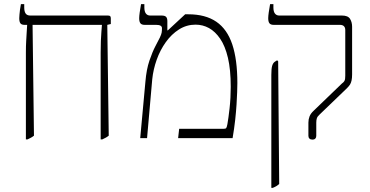

<svg xmlns="http://www.w3.org/2000/svg" viewBox="-20 -667 1785 927"><path d="M466 6V-413Q466 -446 467 -470Q468 -494 469.5 -512.5Q471 -531 472 -545V-547H98Q84 -547 78.5 -554.5Q73 -562 73 -579Q73 -586 74 -596.5Q75 -607 76.5 -620Q78 -633 81 -647H97V-631Q97 -611 104 -601.5Q111 -592 126 -592H501Q509 -592 512 -589Q515 -586 515 -578V-551L498 -547L505 -12Q499 -7 491 -2.5Q483 2 474 6ZM105 6V-413Q105 -446 106.5 -470Q108 -494 109 -512.5Q110 -531 111 -545V-565H137L144 -12Q138 -7 130 -2.5Q122 2 113 6Z M657 0 682 -272Q687 -332 701.5 -374.5Q716 -417 730.5 -444.5Q745 -472 752 -486Q759 -501 760.5 -509.5Q762 -518 762 -531Q762 -547 734 -547H678Q664 -547 658 -554.5Q652 -562 652 -579Q652 -589 654.5 -607Q657 -625 661 -647H677V-631Q677 -611 684.5 -601.5Q692 -592 705 -592H760Q776 -592 782 -585.5Q788 -579 788 -565V-521L790 -520L874 -598H889Q972 -598 1024.5 -562Q1077 -526 1101.5 -452.5Q1126 -379 1126 -266Q1126 -248 1125 -221.5Q1124 -195 1122 -162Q1120 -129 1115.5 -88Q1111 -47 1103 0H840L845 -45H1057Q1069 -45 1072 -48.5Q1075 -52 1078 -68Q1083 -96 1088.5 -145Q1094 -194 1094 -248Q1094 -331 1080.5 -388Q1067 -445 1043 -480Q1019 -515 989 -531.5Q959 -548 924 -548Q881 -548 844.5 -525Q808 -502 780.5 -463.5Q753 -425 736.5 -378.5Q720 -332 715 -284L690 0Z M1488 7Q1479 7 1474 2Q1469 -3 1469 -11V-75Q1469 -91 1474.5 -105Q1480 -119 1494 -132L1631 -264Q1638 -269 1641.5 -274Q1645 -279 1646 -285.5Q1647 -292 1647 -301V-522Q1647 -534 1640.5 -540.5Q1634 -547 1621 -547H1301Q1287 -547 1281 -554.5Q1275 -562 1275 -579Q1275 -589 1277.5 -607Q1280 -625 1284 -647H1300V-631Q1300 -611 1307.5 -601.5Q1315 -592 1328 -592H1631Q1660 -592 1670 -576Q1680 -560 1680 -538V-308Q1680 -291 1677.5 -279Q1675 -267 1670 -259Q1665 -251 1655 -241L1523 -114Q1513 -105 1510 -96.5Q1507 -88 1507 -75V-11Q1507 -3 1502.5 2Q1498 7 1488 7ZM1290 240V-305Q1290 -335 1294 -349Q1298 -363 1307 -369L1318 -376L1323 -371L1328 221Q1322 227 1314.5 231.5Q1307 236 1297 240Z"/></svg>

Font: Noto Serif Hebrew ExtraLight
Style: Regular
Weight: 250
Version: Version 2.003